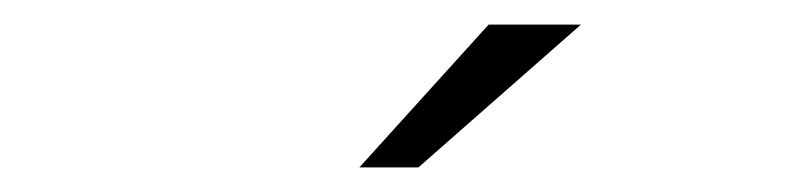

<svg xmlns="http://www.w3.org/2000/svg" viewBox="-20 -715 640 156"><path d="M272 -579 377 -695H452L320 -579Z"/></svg>

Font: Red Hat Mono VF Light
Style: Regular
Weight: 300
Monospace: yes
Designer: Pentagram, MCKL
Foundry: Pentagram, MCKL
Version: Version 1.023